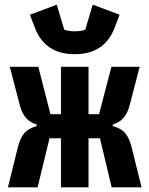

<svg xmlns="http://www.w3.org/2000/svg" viewBox="-20 -802 640 822"><path d="M241 -210H192L141 0H14L56 -170Q66 -211 84 -232Q102 -253 137 -262V-269Q108 -278 91 -297.5Q74 -317 65 -351L22 -516H144L196 -313H241V-516H359V-313H404L457 -516H578L535 -351Q526 -317 509 -297.5Q492 -278 463 -269V-262Q498 -253 516 -232Q534 -211 544 -170L586 0H458L408 -210H359V0H241ZM129 -684 108 -739 223 -782 255 -675Q261 -672 274 -670Q287 -668 300 -668Q313 -668 326 -670Q339 -672 345 -675L377 -782L492 -739L471 -684Q450 -628 407.5 -599Q365 -570 300 -570Q235 -570 192.5 -599Q150 -628 129 -684Z"/></svg>

Font: iA Writer Mono V
Style: Regular
Weight: 400
Designer: Mike Abbink, Paul van der Laan, Pieter van Rosmalen
Foundry: Bold Monday
Version: Version 2.000